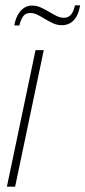

<svg xmlns="http://www.w3.org/2000/svg" viewBox="-20 -704 322 724"><path d="M6 0 114 -515H145L37 0ZM214 -609Q196 -609 180.5 -616Q165 -623 150.5 -632Q136 -641 122 -648Q108 -655 94 -655Q76 -655 67 -642Q58 -629 53 -608H34Q38 -632 47.5 -648.5Q57 -665 70.5 -674Q84 -683 101 -683Q118 -683 133.5 -676Q149 -669 164 -660Q179 -651 193 -644Q207 -637 221 -637Q237 -637 247 -648Q257 -659 263 -684H282Q278 -658 268 -641Q258 -624 244 -616.5Q230 -609 214 -609Z"/></svg>

Font: Hubot Sans Condensed ExtraLight
Style: Italic
Weight: 200
Width: 3
Italic angle: -12.0243°
Designer: Deni Anggara
Foundry: GitHub, Inc., Subsidiary of Microsoft Corporation
Version: Version 2.000